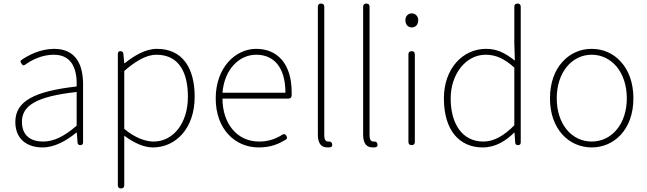

<svg xmlns="http://www.w3.org/2000/svg" viewBox="-20 -814 3632 1077"><path d="M446 -255V-341C446 -448 408 -540 284 -540C205 -540 137 -503 101 -478C92 -472 94 -467 100 -458C106 -448 111 -444 121 -451C157 -477 214 -507 282 -507C391 -507 413 -414 410 -329C173 -302 66 -247 66 -130C66 -30 136 13 218 13C288 13 354 -26 408 -70H411L415 -14C416 -4 421 0 431 0C441 0 446 -5 446 -15V-170ZM410 -250V-203V-109C341 -50 284 -20 221 -20C157 -20 103 -50 103 -131C103 -220 181 -273 410 -298Z M641 51V225C641 237 647 243 659 243C671 243 677 237 677 225V46V-53C733 -11 788 13 838 13C964 13 1072 -92 1072 -271C1072 -434 1003 -540 860 -540C794 -540 731 -500 679 -459H677L672 -513C671 -522 665 -527 656 -527C646 -527 641 -522 641 -512V-142ZM677 -334V-416C744 -474 803 -507 857 -507C986 -507 1034 -405 1034 -271C1034 -124 953 -20 841 -20C799 -20 739 -39 677 -91V-253Z M1517 -261H1599C1608 -261 1615 -267 1616 -277C1616 -284 1616 -291 1616 -297C1616 -453 1539 -540 1417 -540C1300 -540 1190 -434 1190 -262C1190 -90 1298 13 1431 13C1502 13 1545 -8 1582 -30C1591 -35 1592 -41 1587 -51C1581 -62 1573 -65 1563 -58C1527 -35 1486 -20 1433 -20C1309 -20 1228 -122 1228 -261H1421ZM1492 -294H1404H1228C1239 -427 1323 -507 1417 -507C1516 -507 1581 -437 1581 -294Z M1763 -426V-59C1763 -8 1783 13 1817 13C1824 13 1829 13 1833 12C1843 10 1845 3 1843 -7C1841 -17 1833 -21 1823 -20C1822 -20 1822 -20 1821 -20C1807 -20 1799 -31 1799 -53V-423V-776C1799 -788 1793 -794 1781 -794C1769 -794 1763 -788 1763 -776Z M2017 -426V-59C2017 -8 2037 13 2071 13C2078 13 2083 13 2087 12C2097 10 2099 3 2097 -7C2095 -17 2087 -21 2077 -20C2076 -20 2076 -20 2075 -20C2061 -20 2053 -31 2053 -53V-423V-776C2053 -788 2047 -794 2035 -794C2023 -794 2017 -788 2017 -776Z M2271 -263V-18C2271 -6 2277 0 2289 0C2301 0 2307 -6 2307 -18V-263V-509C2307 -521 2301 -527 2289 -527C2277 -527 2271 -521 2271 -509ZM2264 -671C2271 -664 2280 -660 2290 -660C2300 -660 2309 -664 2316 -671C2322 -678 2326 -688 2326 -701C2326 -723 2310 -739 2290 -739C2269 -739 2254 -723 2254 -701C2254 -688 2258 -678 2264 -671Z M2901 -595V-776C2901 -788 2895 -794 2883 -794C2871 -794 2865 -788 2865 -776V-573L2868 -474C2814 -516 2770 -540 2706 -540C2578 -540 2470 -432 2470 -262C2470 -84 2556 13 2688 13C2761 13 2820 -26 2864 -70H2866L2870 -14C2871 -4 2876 0 2886 0C2896 0 2901 -5 2901 -15V-397ZM2865 -192V-111C2807 -53 2752 -20 2691 -20C2574 -20 2508 -118 2508 -262C2508 -398 2593 -507 2704 -507C2759 -507 2807 -487 2865 -435V-273Z M3135 -467C3092 -420 3065 -351 3065 -262C3065 -88 3173 13 3299 13C3425 13 3533 -88 3533 -262C3533 -351 3506 -420 3463 -467C3421 -515 3362 -540 3299 -540C3236 -540 3178 -515 3135 -467ZM3440 -439C3475 -396 3496 -335 3496 -262C3496 -118 3411 -20 3299 -20C3187 -20 3103 -118 3103 -262C3103 -335 3124 -396 3159 -439C3194 -482 3243 -507 3299 -507C3355 -507 3404 -482 3440 -439Z"/></svg>

Font: GenSenRounded2 TW EL
Style: Regular
Weight: 250
Version: Version 2.100;PS 2.1;hotconv 16.6.51;makeotf.lib2.5.65220 DE